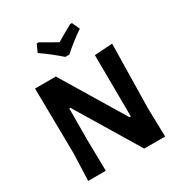

<svg xmlns="http://www.w3.org/2000/svg" viewBox="-200 -1017 1094 1160"><g transform="rotate(-30 347.5 -437.5)"><path d="M470 -875 494 -822Q425 -775 361 -718H333Q267 -776 200 -822L224 -875H237Q326 -824 347 -812Q385 -835 457 -875ZM618 -646 610 -199 615 0H469L206 -436H198L197 -222L201 0H78L85 -190L79 -644H224L487 -208H496L493 -638Z"/></g></svg>

Font: Alegreya Sans
Style: Bold
Weight: 700
Designer: Juan Pablo del Peral
Foundry: Huerta Tipografica
Version: Version 2.007